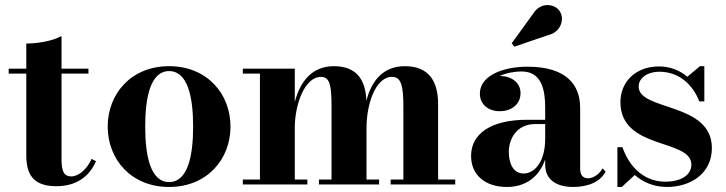

<svg xmlns="http://www.w3.org/2000/svg" viewBox="-20 -733 2885 763"><path d="M361.5 -92.5 344 -101.5C324.5 -59 292.5 -32 263 -32C235 -32 224.5 -50.5 224.5 -100.5V-440.5H331.5V-460H224.5V-590C189.5 -570 129.5 -560 84.5 -560V-460H14.5V-440.5H84.5V-116C84.5 -46.5 106.5 7 203.5 7C286 7 336 -33.5 361.5 -92.5Z M408 -230C408 -100 501 10 652 10C803 10 896 -100 896 -230C896 -360 803 -470 652 -470C501 -470 408 -360 408 -230ZM557 -230C557 -349 579 -450.5 652 -450.5C725.5 -450.5 747.5 -349 747.5 -230C747.5 -111 725.5 -9.5 652 -9.5C579 -9.5 557 -111 557 -230Z M945 -19.5V0H1201.5V-19.5H1151.5V-225C1151.5 -317.5 1190.5 -427.5 1255.5 -427.5C1291 -427.5 1297.5 -393 1297.5 -309V-19.5H1247.5V0H1486.5V-19.5H1436.5V-225C1436.5 -317.5 1471.5 -427.5 1538 -427.5C1574 -427.5 1583 -393 1583 -309V-19.5H1532.5V0H1789V-19.5H1721V-319.5C1721 -406.5 1687 -470 1589 -470C1497 -470 1454.5 -404.5 1436 -332.5C1433 -412.5 1400 -470 1307 -470C1214.5 -470 1170.5 -401.5 1151.5 -327.5V-460H945V-440.5H1013V-19.5Z M2160 -594C2208 -605 2225.5 -657 2204 -689C2186 -717 2130 -727.5 2100 -680.5L2013.5 -561L2024 -547.5ZM2074.5 -257C1932.5 -257 1852 -202.5 1852 -113.5C1852 -37.5 1908 10 1994.5 10C2069.5 10 2123.5 -31 2146.5 -99.5V-79C2146.5 -16.5 2194 10 2258.5 10C2319.5 10 2367.5 -12.5 2386.5 -51L2374.5 -64C2360.5 -37.5 2334 -24.5 2317.5 -24.5C2292.5 -24.5 2285.5 -42 2285.5 -64V-304.5C2285.5 -398 2228.5 -468 2076 -468C1985 -468 1887 -435.5 1887 -361C1887 -317.5 1921 -291 1966.5 -291C2009 -291 2048.5 -315.5 2048.5 -363C2048.5 -407 2010 -431 1966.5 -431C1966 -431 1966 -431 1965.5 -431C1993 -443.5 2026 -449 2052.5 -449C2132.5 -449 2146.5 -376.5 2146.5 -304.5V-257ZM2060.5 -43.5C2020.5 -43.5 2002 -82 2002 -129.5C2002 -179 2031.5 -240 2107 -240H2146.5V-182C2146.5 -86.5 2102.5 -43.5 2060.5 -43.5Z M2451 10 2502.5 -37.5C2536.5 -7.5 2580.5 10 2631 10C2721.5 10 2809 -41 2809 -145C2809 -327.5 2518 -291.5 2518 -389C2518 -424 2554.5 -448 2599.5 -448C2685.5 -448 2736.5 -388.5 2759 -330H2779V-470H2761.5L2711.5 -428C2682.5 -452.5 2644.5 -469 2599 -469C2504 -469 2445.5 -406 2445.5 -327C2445.5 -136.5 2727.5 -182.5 2727.5 -79C2727.5 -35 2682.5 -11 2624.5 -11C2544.5 -11 2483.5 -63 2453.5 -148H2433.5V10Z"/></svg>

Font: Bodoni* 11pt
Style: Bold
Weight: 700
Version: Version 2.3